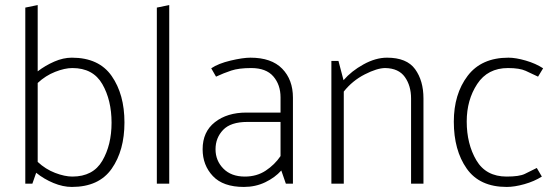

<svg xmlns="http://www.w3.org/2000/svg" viewBox="-20 -726 2215 759"><path d="M80 0V-696L129 -706V-444Q159 -467 194.5 -482.5Q230 -498 264 -498Q371 -498 421.5 -425.5Q472 -353 472 -242Q472 -131 421.5 -59Q371 13 264 13Q229 13 191.5 -2.5Q154 -18 123 -43L108 0ZM129 -86Q160 -57 198 -42.5Q236 -28 266 -28Q348 -28 384.5 -90.5Q421 -153 421 -241Q421 -330 384.5 -393.5Q348 -457 266 -457Q236 -457 198 -442Q160 -427 129 -398Z M600 0V-696L649 -706V0Z M832 -136Q832 -91 863 -59.5Q894 -28 948 -28Q995 -28 1030.5 -51.5Q1066 -75 1089 -109V-244H958Q892 -244 862 -212.5Q832 -181 832 -136ZM815 -456Q843 -475 891.5 -486.5Q940 -498 970 -498Q1053 -498 1095.5 -454.5Q1138 -411 1138 -340V0H1110L1092 -52Q1067 -24 1028.5 -5.5Q990 13 944 13Q862 13 821.5 -30Q781 -73 781 -136Q781 -205 829.5 -243Q878 -281 954 -281H1089V-341Q1089 -391 1060.5 -424Q1032 -457 973 -457Q924 -457 894 -447Q864 -437 834 -423Z M1290 0V-485H1318L1338 -409Q1369 -445 1417 -471.5Q1465 -498 1510 -498Q1588 -498 1621 -452.5Q1654 -407 1654 -337V0H1605V-337Q1605 -387 1580.5 -421.5Q1556 -456 1503 -457Q1471 -457 1422 -432Q1373 -407 1339 -364V0Z M2122 -28Q2092 -9 2053 2Q2014 13 1983 13Q1876 13 1825 -59.5Q1774 -132 1774 -245Q1774 -354 1828.5 -426Q1883 -498 1990 -498Q2019 -498 2058.5 -486.5Q2098 -475 2127 -456L2107 -423Q2082 -435 2058 -446Q2034 -457 1988 -457Q1908 -457 1866.5 -394Q1825 -331 1825 -246Q1825 -157 1863 -92.5Q1901 -28 1983 -28Q2033 -28 2054.5 -38.5Q2076 -49 2102 -62Z"/></svg>

Font: Palanquin Thin
Style: Regular
Weight: 250
Designer: Pria Ravichandran
Version: Version 1.001